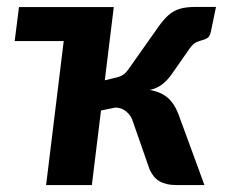

<svg xmlns="http://www.w3.org/2000/svg" viewBox="-20 -536 654 556"><path d="M35 -515.5H309.5L283.5 -303.5L306.5 -309Q316 -311 322.5 -313Q329 -315 334.2 -318Q339.5 -321 343.8 -325.5Q348 -330 353.5 -337.5L403.5 -408.5Q425 -438.5 439.2 -459Q453.5 -479.5 468 -492.2Q482.5 -505 500.8 -510.5Q519 -516 548 -516H605.5L591 -446Q588 -431 581.8 -426.8Q575.5 -422.5 567.2 -420.2Q559 -418 549.2 -414Q539.5 -410 529.5 -396L481 -326.5Q473.5 -315.5 466.2 -307.2Q459 -299 451 -292.8Q443 -286.5 434 -282.2Q425 -278 414 -275.5Q447 -269.5 466.5 -252.2Q486 -235 498 -202L572 0H493.5Q476 0 463.2 -3Q450.5 -6 441.2 -11.5Q432 -17 425.2 -25.5Q418.5 -34 413.5 -44.5L365 -183.5Q359.5 -202 345.5 -213.2Q331.5 -224.5 314 -224.5L272.5 -216L246 0H113.5L164.5 -417H22.5Z"/></svg>

Font: Lato Heavy
Style: Italic
Weight: 800
Italic angle: -7°
Designer: Lukasz Dziedzic
Foundry: tyPoland Lukasz Dziedzic
Version: Version 2.007; 2014-02-27